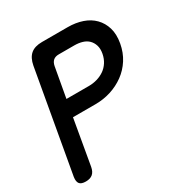

<svg xmlns="http://www.w3.org/2000/svg" viewBox="-172 -858 944 995"><g transform="rotate(-30 300.0 -360.0)"><path d="M164 -312 117 -42Q112 -15 97 -2.5Q82 10 56 10Q29 10 19 -2.5Q9 -15 13 -42L120 -646Q128 -689 152 -709.5Q176 -730 220 -730H373Q421 -730 460.5 -716.5Q500 -703 526.5 -676Q553 -649 564.5 -610.5Q576 -572 567 -521Q558 -471 533 -432Q508 -393 471.5 -366.5Q435 -340 391 -326Q347 -312 299 -312ZM182 -411H317Q342 -411 366 -418Q390 -425 409.5 -438.5Q429 -452 442.5 -473Q456 -494 461 -521Q466 -549 459.5 -569.5Q453 -590 439 -604Q425 -618 403.5 -624.5Q382 -631 356 -631H263Q242 -631 230 -620.5Q218 -610 214 -589Z"/></g></svg>

Font: Maple Mono Medium
Style: Italic
Weight: 500
Italic angle: -10°
Monospace: yes
Designer: subframe7536
Version: Version 7.000